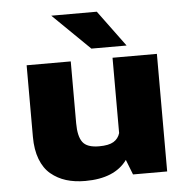

<svg xmlns="http://www.w3.org/2000/svg" viewBox="-51 -753 813 815"><g transform="rotate(-5 355.0 -346.0)"><path d="M504.5 -547.5H354.5L197 -701.5H391ZM280 10Q235 10 198.8 -1.2Q162.5 -12.5 134 -36.2Q105.5 -60 90 -100.5Q74.5 -141 74.5 -196V-501H262.5V-237Q262.5 -182 281 -156.8Q299.5 -131.5 351 -131.5Q392.5 -131.5 413 -144Q433.5 -156.5 440.5 -180V-501H629.5V0H484L459 -64Q405.5 10 280 10Z"/></g></svg>

Font: League Mono ExtraBold
Style: Regular
Weight: 800
Width: 6
Designer: Tyler Finck
Foundry: The League of Moveable Type / Tyler Finck
Version: Version 2.210